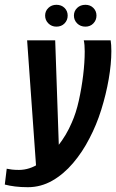

<svg xmlns="http://www.w3.org/2000/svg" viewBox="-75 -663 484 800"><path d="M41 117Q12 117 -12 114Q-36 111 -55 106L-47 40Q-38 42 -25.5 43.5Q-13 45 4 45Q48 45 89.5 17.5Q131 -10 166.5 -55Q202 -100 224 -152Q242 -192 253.5 -244Q265 -296 271.5 -349.5Q278 -403 278 -449Q278 -463 277 -475Q276 -487 274 -495H386Q389 -478 389 -450Q389 -397 378 -333.5Q367 -270 347 -206Q327 -142 298 -87Q269 -30 229.5 16.5Q190 63 142.5 90Q95 117 41 117ZM77 53 38 -495H155L172 -1ZM160 -552Q140 -552 126.5 -565.5Q113 -579 113 -598Q113 -617 126.5 -630Q140 -643 160 -643Q181 -643 194 -630Q207 -617 207 -598Q207 -579 194 -565.5Q181 -552 160 -552ZM281 -552Q260 -552 246.5 -565.5Q233 -579 233 -598Q233 -617 246.5 -630Q260 -643 281 -643Q301 -643 314 -630Q327 -617 327 -598Q327 -579 314 -565.5Q301 -552 281 -552Z"/></svg>

Font: Alumni Sans Thin
Style: Bold Italic
Weight: 700
Italic angle: -8°
Version: Version 1.016